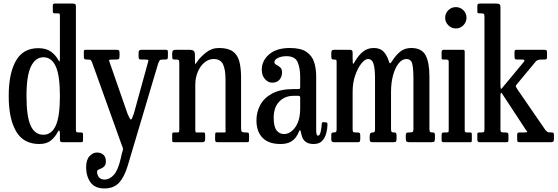

<svg xmlns="http://www.w3.org/2000/svg" viewBox="-20 -800 3136 1080"><path d="M29 -260Q29 -387.5 69.8 -458.5Q110.5 -529.5 196 -529Q240.5 -529 267.2 -509Q294 -489 308 -462.5Q313.5 -453 315.2 -454.8Q317 -456.5 317 -476.5V-711.5Q317 -721.5 314 -723.2Q311 -725 301 -725H286Q277 -725 277 -737.5V-770.5Q277 -780 288.5 -780H387.5Q397 -780 402 -777.5Q407 -775 407 -765V-71Q407 -60 410.2 -57.5Q413.5 -55 424.5 -55H431Q440.5 -55 443.8 -53.2Q447 -51.5 447 -42V-14.5Q447 -5 445 -2.5Q443 0 434 0H334Q323 0 320 -3.5Q317 -7 317 -18V-48.5Q317 -61.5 313.2 -64.8Q309.5 -68 304 -56.5Q290 -29 266 -9.5Q242 10 201 10Q112 10 70.5 -61.2Q29 -132.5 29 -260ZM129 -260Q129 -144.5 152.5 -93.2Q176 -42 224 -42Q270 -42 293.5 -93.2Q317 -144.5 317 -260Q317 -375.5 293.5 -426.8Q270 -478 224 -478Q180 -478 154.5 -426.8Q129 -375.5 129 -260Z M464.5 141Q464.5 99 483.5 78.5Q502.5 58 525.5 58Q548 58 561.8 70.8Q575.5 83.5 575.5 107Q575.5 125 568 133.8Q560.5 142.5 550.8 146.8Q541 151 533.5 154.5Q526 158 526 166Q526 183 536.2 196.5Q546.5 210 567.5 210Q597 210 620.8 183.2Q644.5 156.5 659.5 90L666 61Q672 45.5 671.8 37.8Q671.5 30 664.5 15L498 -449Q493.5 -459 490.2 -462Q487 -465 472 -465H469Q458 -465 454.8 -468.2Q451.5 -471.5 451.5 -482V-510Q451.5 -517 454.8 -518.5Q458 -520 465 -520H634Q646 -520 649.2 -516.5Q652.5 -513 652.5 -500V-487.5Q652.5 -472.5 649 -468.8Q645.5 -465 631 -465H614Q598.5 -465 595 -462.8Q591.5 -460.5 596.5 -450L698.5 -157Q712 -127.5 716 -127.5Q720 -127.5 723.5 -136.5Q727 -145.5 733.5 -163L812 -448Q816 -459 813.8 -462Q811.5 -465 795.5 -465H776Q765 -465 762.2 -469Q759.5 -473 759.5 -483V-500Q759.5 -513 763.5 -516.5Q767.5 -520 780 -520H909Q917.5 -520 921 -518.2Q924.5 -516.5 924.5 -508V-485Q924.5 -474 922.5 -469.5Q920.5 -465 909 -465H898Q881 -465 878 -460.5Q875 -456 870 -444L698.5 132Q678.5 198 648.5 229Q618.5 260 567.5 260Q513.5 260 489 225.5Q464.5 191 464.5 141Z M973.5 -465H962.5Q952 -465 950.2 -469.8Q948.5 -474.5 948.5 -489V-496.5Q948.5 -511 953 -515.5Q957.5 -520 970 -520H1045Q1060 -520 1068.2 -514.8Q1076.5 -509.5 1076.5 -490.5V-467Q1076.5 -441.5 1077.2 -439.2Q1078 -437 1089 -453Q1106.5 -479 1138.8 -504.5Q1171 -530 1211.5 -530Q1262.5 -530 1289.5 -510.8Q1316.5 -491.5 1326.2 -454.5Q1336 -417.5 1336 -364V-78Q1336 -63 1340.8 -59Q1345.5 -55 1357.5 -55H1366.5Q1376.5 -55 1378.8 -51.5Q1381 -48 1381 -37.5V-21Q1381 -4.5 1378.8 -2.2Q1376.5 0 1360.5 0H1206.5Q1196 0 1193 -2.8Q1190 -5.5 1190 -16.5V-34.5Q1190 -43 1190.8 -49Q1191.5 -55 1198 -55H1243Q1249.5 -55 1249 -58.8Q1248.5 -62.5 1248.5 -76.5V-353Q1248.5 -408.5 1234.5 -438.2Q1220.5 -468 1182 -468Q1153 -468 1129.5 -448Q1106 -428 1092.2 -395Q1078.5 -362 1078.5 -323V-72Q1078.5 -55 1084 -55H1123Q1131.5 -55 1132.8 -51.5Q1134 -48 1134 -34V-15.5Q1134 0 1117 0H964.5Q952 0 950.2 -2.2Q948.5 -4.5 948.5 -17V-39.5Q948.5 -51 950.5 -53Q952.5 -55 964 -55H973.5Q982 -55 985.2 -56.2Q988.5 -57.5 988.5 -70.5V-445.5Q988.5 -458.5 985.5 -461.8Q982.5 -465 973.5 -465Z M1422.5 -123Q1422.5 -170 1444.2 -210Q1466 -250 1512 -274.5Q1558 -299 1631.5 -299H1655.5Q1664 -299 1666.2 -301Q1668.5 -303 1668.5 -312V-367Q1668.5 -417.5 1654 -450.8Q1639.5 -484 1590.5 -484Q1565 -484 1544.2 -474.5Q1523.5 -465 1523.5 -450Q1523.5 -441 1534.2 -435.8Q1545 -430.5 1555.8 -421.5Q1566.5 -412.5 1566.5 -393Q1566.5 -367.5 1551.8 -351.2Q1537 -335 1511.5 -335Q1488.5 -335 1470.5 -355Q1452.5 -375 1452.5 -408Q1452.5 -458.5 1493.8 -494.2Q1535 -530 1610.5 -530Q1673 -530 1704.8 -507.5Q1736.5 -485 1747.5 -448.8Q1758.5 -412.5 1758.5 -372V-71Q1758.5 -56 1760.5 -46.5Q1762.5 -37 1769.5 -37Q1779 -37 1784 -60.2Q1789 -83.5 1790 -104Q1790.5 -109.5 1793 -111.5Q1795.5 -113.5 1803.5 -112.5L1815.5 -111.5Q1822 -111 1822 -99.5Q1822 -77.5 1815.5 -51.8Q1809 -26 1792.5 -8Q1776 10 1745.5 10H1745Q1715 10 1700 -1.8Q1685 -13.5 1679.8 -29.2Q1674.5 -45 1672.5 -57Q1671 -66 1667.5 -67Q1664 -68 1660 -56.5Q1656 -45.5 1645.5 -29.8Q1635 -14 1614 -2Q1593 10 1557.5 10Q1491 10 1456.8 -25Q1422.5 -60 1422.5 -123ZM1519.5 -138Q1519.5 -88 1535.5 -67Q1551.5 -46 1577.5 -46Q1613.5 -46 1641 -84.5Q1668.5 -123 1668.5 -191V-251Q1668.5 -261 1658.5 -261H1631.5Q1582 -261 1550.8 -228.5Q1519.5 -196 1519.5 -138Z M1843.5 -15V-44Q1843.5 -55 1856.5 -55H1857.5Q1867 -55 1870.2 -58.2Q1873.5 -61.5 1873.5 -74V-449Q1873.5 -460 1871.5 -462.5Q1869.5 -465 1859.5 -465H1858.5Q1850 -465 1846.8 -468Q1843.5 -471 1843.5 -483V-499Q1843.5 -512 1846.8 -516Q1850 -520 1862.5 -520H1943.5Q1954.5 -520 1959 -517.2Q1963.5 -514.5 1963.5 -503V-473Q1963.5 -438 1967 -440.8Q1970.5 -443.5 1978.5 -457.5Q1997.5 -490 2022.5 -510Q2047.5 -530 2082.5 -530Q2118 -530 2137.2 -510Q2156.5 -490 2167.5 -455Q2171.5 -441 2176 -444.8Q2180.5 -448.5 2185.5 -456.5Q2206 -489 2231 -509.5Q2256 -530 2293.5 -530Q2351.5 -530 2373.5 -489.8Q2395.5 -449.5 2395.5 -369V-77Q2395.5 -63.5 2398.2 -59.2Q2401 -55 2411.5 -55H2415.5Q2426.5 -55 2426.5 -41V-22Q2426.5 -7 2422.2 -3.5Q2418 0 2403.5 0H2287.5Q2273 0 2267.8 -3.2Q2262.5 -6.5 2262.5 -22V-36Q2262.5 -48 2265.8 -51.5Q2269 -55 2280.5 -55H2282.5Q2297 -55 2301.2 -58Q2305.5 -61 2305.5 -75V-358Q2305.5 -413.5 2299 -440.8Q2292.5 -468 2265.5 -468Q2241.5 -468 2222 -443.2Q2202.5 -418.5 2191 -376.5Q2179.5 -334.5 2179.5 -283V-74Q2179.5 -60 2184 -57.5Q2188.5 -55 2193.5 -55H2198.5Q2202 -55 2206.2 -52.5Q2210.5 -50 2210.5 -38V-20Q2210.5 -8 2207.5 -4Q2204.5 0 2191.5 0H2078.5Q2068 0 2063.8 -3Q2059.5 -6 2059.5 -17V-32Q2059.5 -46.5 2064.2 -50.8Q2069 -55 2075.5 -55H2077.5Q2084 -55 2086.8 -58.2Q2089.5 -61.5 2089.5 -75V-358Q2089.5 -413.5 2081.2 -440.8Q2073 -468 2049.5 -468Q2033 -468 2013 -443.2Q1993 -418.5 1978.2 -376.5Q1963.5 -334.5 1963.5 -283V-76Q1963.5 -60.5 1966.2 -57.8Q1969 -55 1984.5 -55H1988.5Q1999 -55 2002.8 -52.2Q2006.5 -49.5 2006.5 -38V-18Q2006.5 -11 2004.5 -5.5Q2002.5 0 1994.5 0H1857.5Q1843.5 0 1843.5 -15Z M2484 -700Q2484 -725 2501.8 -742.5Q2519.5 -760 2544 -760Q2569 -760 2586.5 -742.5Q2604 -725 2604 -700Q2604 -675.5 2586.5 -657.8Q2569 -640 2544 -640Q2519.5 -640 2501.8 -657.8Q2484 -675.5 2484 -700ZM2492 -465H2474.5Q2467 -465 2465.5 -467.2Q2464 -469.5 2464 -477V-507Q2464 -520 2476 -520H2584.5Q2594 -520 2594 -509.5V-67Q2594 -55 2604.5 -55H2622Q2629 -55 2631.5 -53.5Q2634 -52 2634 -45V-12Q2634 -5 2632.8 -2.5Q2631.5 0 2624.5 0H2479.5Q2471 0 2467.5 -2Q2464 -4 2464 -12V-40Q2464 -50 2467.8 -52.5Q2471.5 -55 2480.5 -55H2492.5Q2501 -55 2502.5 -58Q2504 -61 2504 -69V-453Q2504 -465 2492 -465Z M2685.5 -725H2678Q2669 -725 2667 -727.2Q2665 -729.5 2665 -738V-762Q2665 -772.5 2667.2 -776.2Q2669.5 -780 2679.5 -780H2771.5Q2783 -780 2789 -776.5Q2795 -773 2795 -760.5V-324Q2795 -310.5 2796.2 -303.5Q2797.5 -296.5 2804.5 -305L2924.5 -449.5Q2937.5 -465 2919.5 -465H2890.5Q2878.5 -465 2876.2 -469.2Q2874 -473.5 2874 -486V-505Q2874 -513.5 2876.2 -516.8Q2878.5 -520 2886.5 -520H3042.5Q3051 -520 3054 -517Q3057 -514 3057 -505V-480Q3057 -469.5 3053.2 -467.2Q3049.5 -465 3038.5 -465H3024.5Q3003 -465 2994.5 -455L2883.5 -321.5Q2880 -317 2882.5 -311.2Q2885 -305.5 2891.5 -296L3049 -67Q3055.5 -60.5 3060 -57.8Q3064.5 -55 3078.5 -55H3084.5Q3096 -55 3096 -42.5V-19Q3096 -7 3092 -3.5Q3088 0 3076.5 0H2903.5Q2893 0 2891 -4Q2889 -8 2889 -19V-37.5Q2889 -48.5 2891.5 -51.8Q2894 -55 2904.5 -55H2929Q2945.5 -55 2945.5 -58.2Q2945.5 -61.5 2939 -68L2804.5 -273Q2795 -287.5 2795 -259V-73Q2795 -63 2797.8 -59Q2800.5 -55 2811.5 -55H2821.5Q2829.5 -55 2834.8 -52.8Q2840 -50.5 2840 -42V-11Q2840 -3.5 2836.8 -1.8Q2833.5 0 2825.5 0H2677.5Q2665 0 2665 -15V-46Q2665 -52.5 2668.5 -53.8Q2672 -55 2678.5 -55H2687.5Q2697.5 -55 2701.2 -57.2Q2705 -59.5 2705 -69V-709Q2705 -720 2700.2 -722.5Q2695.5 -725 2685.5 -725Z"/></svg>

Font: Besley* Condensed
Style: Regular
Weight: 400
Width: 3
Designer: Owen Earl
Foundry: indestructible type*
Version: Version 3.000; ttfautohint (v1.8.3)